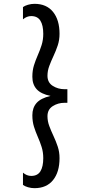

<svg xmlns="http://www.w3.org/2000/svg" viewBox="-20 -816 500 1003"><path d="M100 150V86Q120 103 143 103Q176 103 191 79Q206 55 206 10Q206 -21 197.5 -48Q189 -75 177.5 -101Q166 -127 157.5 -154Q149 -181 149 -214Q149 -253 171 -278Q193 -303 244 -315Q194 -325 171.5 -350Q149 -375 149 -415Q149 -448 157.5 -475Q166 -502 177.5 -528Q189 -554 197.5 -581Q206 -608 206 -639Q206 -684 191 -708Q176 -732 143 -732Q120 -732 100 -715V-779Q109 -786 126 -791Q143 -796 160 -796Q223 -796 257 -754Q291 -712 291 -639Q291 -607 281.5 -578.5Q272 -550 259.5 -523.5Q247 -497 237.5 -471.5Q228 -446 228 -420Q228 -385 255.5 -367.5Q283 -350 317 -350H332V-279H317Q283 -279 255.5 -261.5Q228 -244 228 -209Q228 -183 237.5 -157.5Q247 -132 259.5 -105.5Q272 -79 281.5 -50.5Q291 -22 291 10Q291 83 257 125Q223 167 160 167Q143 167 126 162Q109 157 100 150Z"/></svg>

Font: Panamera Medium
Style: Regular
Weight: 500
Designer: Bastien Sozeau
Foundry: NBR — Bastien Sozeau
Version: Version 3.002; ttfautohint (v1.8.4.7-5d5b);gftools[0.9.33]